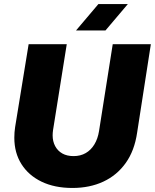

<svg xmlns="http://www.w3.org/2000/svg" viewBox="-20 -919 768 952"><path d="M339 13Q251 13 186.5 -18Q122 -49 86.5 -105Q51 -161 51 -236Q51 -250 52 -263Q53 -276 55 -289L122 -700H311L243 -274Q242 -267 241.5 -260.5Q241 -254 241 -248Q241 -218 253.5 -194.5Q266 -171 289 -158Q312 -145 345 -145Q379 -145 405 -160Q431 -175 448 -203Q465 -231 471 -269L539 -700H728L660 -262Q647 -172 603.5 -111Q560 -50 492.5 -18.5Q425 13 339 13ZM357 -768 468 -899H614L503 -768Z"/></svg>

Font: MuseoModerno ExtraBold
Style: Italic
Weight: 800
Italic angle: -9°
Designer: Pablo Cosgaya, Héctor Gatti, Marcela Romero, and the Authors of The MuseoModerno Project.
Foundry: Omnibus-Type Team
Version: Version 1.003